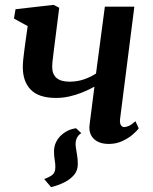

<svg xmlns="http://www.w3.org/2000/svg" viewBox="-20 -583 629 791"><path d="M293.5 -54.5 315 -34.5Q301 -26 295.2 -11.2Q289.5 3.5 292.5 24Q294.5 40.5 297.5 55.8Q300.5 71 300.5 94Q300.5 119.5 284.8 138Q269 156.5 244 168.8Q219 181 190.5 188L162 154.5Q182 147.5 195 138Q208 128.5 208 105Q208 90 205.2 74.8Q202.5 59.5 202.5 40.5Q202.5 20 210.8 3Q219 -14 232.5 -26.2Q246 -38.5 262.2 -45.8Q278.5 -53 293.5 -54.5ZM224 -551 201 -369.5Q200 -358.5 198.5 -347.8Q197 -337 196 -326.8Q195 -316.5 195 -307.5Q195 -277.5 212.8 -262Q230.5 -246.5 266.5 -246.5Q298 -246.5 325.8 -256Q353.5 -265.5 375.5 -280L412 -555.5H533.5L475 -95.5Q472.5 -77.5 477.5 -68.5Q482.5 -59.5 491.5 -59.5Q500 -59.5 511.2 -64.5Q522.5 -69.5 538 -83.5L551.5 -54.5Q544 -43.5 526.2 -28.2Q508.5 -13 483.2 -1.5Q458 10 428 10Q400 10 381.2 -0.2Q362.5 -10.5 354.2 -28.2Q346 -46 349 -68.5L369 -226Q345.5 -213 319 -202.2Q292.5 -191.5 265.2 -185.5Q238 -179.5 211 -179.5Q140.5 -179.5 107.2 -213Q74 -246.5 74 -306.5Q74 -321.5 75.8 -338.8Q77.5 -356 80 -374Q82.5 -392 84.5 -408L94 -475.5L37.5 -506.5L44 -545L201 -563Z"/></svg>

Font: Merriweather 28pt SemiBold
Style: Italic
Weight: 600
Italic angle: -7.8°
Version: Version 2.101